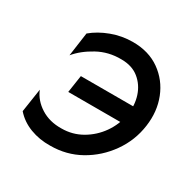

<svg xmlns="http://www.w3.org/2000/svg" viewBox="-116 -581 696 701"><g transform="rotate(30 232.0 -230.5)"><path d="M447 -267 366 -194H139L150 -267ZM368 -230Q375 -273 363 -310Q351 -347 322 -370.5Q293 -394 248 -394Q194 -395 148.5 -370Q103 -345 76 -312L90 -412Q121 -438 164 -454Q207 -470 253 -470Q320 -470 367 -436.5Q414 -403 435.5 -348.5Q457 -294 448 -230Q439 -164 400.5 -109.5Q362 -55 305 -23Q248 9 180 9Q135 10 95.5 -5Q56 -20 30 -50L45 -149Q60 -112 97 -88.5Q134 -65 184 -66Q230 -66 269 -88.5Q308 -111 334 -148Q360 -185 368 -230Z"/></g></svg>

Font: Jost
Style: Italic
Weight: 400
Italic angle: -5°
Version: Version 3.710